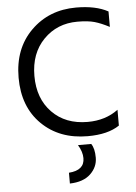

<svg xmlns="http://www.w3.org/2000/svg" viewBox="-61 -729 725 1027"><g transform="rotate(-5 301.0 -215.5)"><path d="M404 51Q422 76 422 126Q422 176 383.5 213Q345 250 272 252V194Q356 188 356 123Q356 89 333 51ZM390 8Q238 8 143 -85.5Q48 -179 48 -335.5Q48 -492 144.5 -587.5Q241 -683 387 -683Q492 -683 558 -647V-564Q514 -587 479 -597Q444 -607 387 -607Q278 -607 205.5 -533Q133 -459 133 -337.5Q133 -216 205 -142Q277 -68 396 -68Q492 -68 560 -119V-34Q498 8 390 8Z"/></g></svg>

Font: Hind Madurai
Style: Regular
Weight: 400
Designer: Jyotish Sonowal
Foundry: Indian Type Foundry
Version: Version 0.702;PS 1.0;hotconv 1.0.81;makeotf.lib2.5.63406